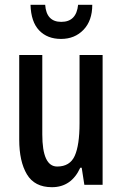

<svg xmlns="http://www.w3.org/2000/svg" viewBox="-20 -769 509 799"><path d="M407 -540V0H331L320 -71H314Q277 10 196 10Q124 10 92 -43.5Q60 -97 60 -188V-540H156V-210Q156 -76 218 -76Q271 -76 291 -120.5Q311 -165 311 -256V-540ZM364 -749Q364 -683 327.5 -645Q291 -607 234 -607Q177 -607 143 -642.5Q109 -678 107 -749H168Q173 -678 235 -678Q298 -678 305 -749Z"/></svg>

Font: Noto Sans Lao Looped ExtraCondensed Medium
Style: Regular
Weight: 500
Width: 2
Designer: Mark Frömberg, Ben Mitchell
Foundry: The Fontpad Ltd
Version: Version 1.002; ttfautohint (v1.8.4.7-5d5b)